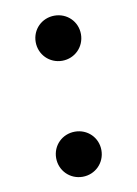

<svg xmlns="http://www.w3.org/2000/svg" viewBox="-67 -567 442 620"><g transform="rotate(-10 154.5 -257.0)"><path d="M154.3 7.8C195.8 7.8 228.5 -24.9 228.5 -66.4C228.5 -107.9 195.8 -140.1 154.3 -140.1C112.8 -140.1 80.1 -107.9 80.1 -66.4C80.1 -24.9 112.8 7.8 154.3 7.8ZM154.3 -372.6C195.8 -372.6 228.5 -405.3 228.5 -446.8C228.5 -488.3 195.8 -520.5 154.3 -520.5C112.8 -520.5 80.1 -488.3 80.1 -446.8C80.1 -405.3 112.8 -372.6 154.3 -372.6Z"/></g></svg>

Font: Raveo Medium
Style: Regular
Weight: 500
Designer: Jakub Foglar, Rasmus Andersson (Inter)
Foundry: Jakubfoglar.com
Version: Version 1.100;Glyphs 3.2.3 (3260)